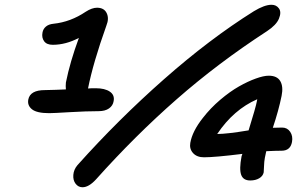

<svg xmlns="http://www.w3.org/2000/svg" viewBox="-20 -747 1284 801"><path d="M324.2 34.2Q306.6 34.2 295.4 19.5Q284.2 4.9 285.9 -17.3Q287.6 -39.6 303.2 -58.1Q472.7 -247.6 663.6 -416Q854.5 -584.5 1039.1 -700.2Q1083.5 -727.1 1112.8 -727.1Q1132.8 -727.1 1143.8 -711.7Q1154.8 -696.3 1143.8 -669.4Q1132.8 -642.6 1094.2 -617.2Q889.2 -483.9 716.6 -332.5Q543.9 -181.2 380.9 1Q350.6 34.2 324.2 34.2ZM185.1 -274.9Q133.8 -274.9 113.5 -291Q93.3 -307.1 98.1 -332Q106 -371.1 167 -371.1Q180.2 -371.1 212.4 -372.3Q244.6 -373.5 254.9 -374Q253.4 -387.7 254.9 -402.8Q272 -488.3 309.1 -588.9Q254.4 -560.1 200.2 -560.1Q174.8 -560.1 164.1 -575Q153.3 -589.8 157.2 -610.8Q159.7 -626 171.4 -636Q183.1 -646 203.1 -647.9Q274.4 -655.3 337.9 -698.2Q363.8 -714.8 384.8 -714.8Q414.1 -714.8 425 -692.4Q436 -669.9 423.8 -640.1Q368.7 -485.8 347.2 -377.9Q358.4 -378.9 378.9 -378.9Q417.5 -378.9 438.2 -364.7Q459 -350.6 454.1 -325.2Q451.2 -306.2 434.8 -294.7Q418.5 -283.2 391.1 -283.2Q341.3 -283.2 271.7 -279.1Q202.1 -274.9 185.1 -274.9ZM1023.9 5.9Q994.6 5.9 986.1 -17.8Q977.5 -41.5 987.8 -95.2Q988.3 -96.7 989.5 -100.1Q990.7 -103.5 991.2 -105Q877 -90.8 831.1 -90.8Q801.3 -90.8 785.4 -108.4Q769.5 -126 773.9 -150.9Q782.2 -199.2 826.2 -254.9Q857.9 -295.9 898.7 -330.6Q939.5 -365.2 977.1 -386.5Q1014.6 -407.7 1047.4 -419.4Q1080.1 -431.2 1101.1 -431.2Q1136.2 -431.2 1149.4 -408.4Q1162.6 -385.7 1154.8 -347.2Q1142.6 -286.6 1118.2 -213.9Q1131.3 -214.8 1157.2 -214.8Q1178.7 -214.8 1190.7 -197Q1202.6 -179.2 1198.2 -154.8Q1191.4 -118.2 1154.8 -118.2Q1130.9 -118.2 1090.8 -116.2Q1086.9 -98.6 1085 -88.9Q1082 -72.8 1081.5 -54.2Q1081.1 -35.6 1080.1 -27.8Q1076.7 -12.2 1061.3 -3.2Q1045.9 5.9 1023.9 5.9ZM1051.8 -325.2Q1051.8 -326.7 1052.5 -329.1Q1053.2 -331.5 1053.2 -333Q954.6 -290 886.2 -188Q926.3 -188 1017.1 -203.1Q1046.9 -298.8 1051.8 -325.2Z"/></svg>

Font: Shantell Sans Normal
Style: Italic
Weight: 500
Italic angle: -11.31°
Designer: Stephen Nixon, Anya Danilova, Shantell Martin
Foundry: Arrow Type
Version: Version 1.006;[559af2be0]